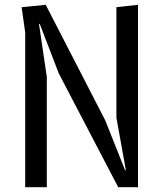

<svg xmlns="http://www.w3.org/2000/svg" viewBox="-20 -780 690 800"><path d="M472.5 0 225 -474 145.5 -680.5 142.5 -680 175 -460V0H85V-645L70 -750L170.5 -760L418.5 -278.5L501.5 -70L504.5 -70.5L465 -290V-750L555 -760V0Z"/></svg>

Font: B612 Mono
Style: Regular
Weight: 400
Version: Version 1.005